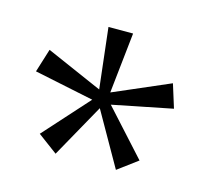

<svg xmlns="http://www.w3.org/2000/svg" viewBox="-62 -767 519 482"><g transform="rotate(15 197.5 -526.0)"><path d="M377 -541 221.2 -509.8 327.1 -393.1 275.9 -355 196.8 -494.1 119.1 -355 67.9 -393.1 172.9 -509.8 18.1 -542 37.1 -603 183.1 -539.1 165 -696.8H229L211.9 -539.1L357.9 -602.1Z"/></g></svg>

Font: Bebas Neue Regular
Style: Regular
Weight: 400
Designer: Ryoichi Tsunekawa
Foundry: Ryoichi Tsunekawa
Version: Version 001.003